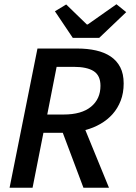

<svg xmlns="http://www.w3.org/2000/svg" viewBox="-20 -882 640 902"><path d="M25 0 156 -654H344Q391 -654 431 -645Q471 -636 500 -616.5Q529 -597 545 -566Q561 -535 561 -490Q561 -445 547 -409Q533 -373 509 -346Q485 -319 452 -300Q419 -281 381 -271L492 0H372L275 -258H184L133 0ZM202 -344H279Q363 -344 407.5 -380.5Q452 -417 452 -479Q452 -527 420.5 -547.5Q389 -568 326 -568H246ZM322 -704 238 -829 291 -861 388 -767H392L527 -862L573 -825L446 -704Z"/></svg>

Font: Source Code Pro Semibold
Style: Italic
Weight: 600
Italic angle: -11°
Monospace: yes
Designer: Paul D. Hunt, Teo Tuominen
Foundry: Adobe Systems Incorporated
Version: Version 1.050;PS 1.000;hotconv 16.6.51;makeotf.lib2.5.65220